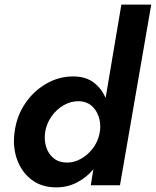

<svg xmlns="http://www.w3.org/2000/svg" viewBox="-20 -800 673 829"><path d="M43 -230Q52 -299 88.5 -353Q125 -407 179.5 -438.5Q234 -470 296 -470Q349 -470 383.5 -444.5Q418 -419 436 -377L504 -780H633L498 0H372L383 -69Q353 -33 312 -12Q271 9 223 9Q160 9 117 -23.5Q74 -56 54 -110.5Q34 -165 43 -230ZM175 -230Q170 -195 179.5 -165Q189 -135 212 -116.5Q235 -98 270 -98Q300 -98 329 -114Q358 -130 379.5 -157.5Q401 -185 409 -220L412 -237Q417 -287 392.5 -324Q368 -361 322 -363Q287 -364 255.5 -346Q224 -328 202.5 -297.5Q181 -267 175 -230Z"/></svg>

Font: Von Semi
Style: Italic
Weight: 600
Version: Version 4.000; ttfautohint (v1.8.4.7-5d5b)